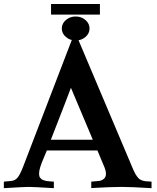

<svg xmlns="http://www.w3.org/2000/svg" viewBox="-24 -956 797 977"><path d="M440.4 1V-31.7L478.5 -35.2Q493.2 -36.6 504.2 -45.7Q515.1 -54.7 515.1 -71.3Q515.1 -86.4 508.3 -103L471.7 -190.4H214.4Q211.4 -182.6 199 -153.6Q186.5 -124.5 180.7 -105.5Q174.8 -86.4 174.8 -72.3Q174.8 -65.9 176 -60.5Q177.2 -55.2 180.4 -51.5Q183.6 -47.9 186.5 -44.9Q189.5 -42 195.3 -40Q201.2 -38.1 204.6 -36.9Q208 -35.6 215.6 -34.7Q223.1 -33.7 226.6 -33.4Q230 -33.2 238.8 -32.5Q247.6 -31.7 250 -31.7V1.5Q146.5 -4.9 123 -4.9Q98.1 -4.9 -4.4 1.5V-31.7L33.2 -35.2Q53.2 -37.1 65.9 -52.7Q78.6 -68.4 94.7 -110.4L357.4 -794.4L646.5 -110.8Q651.4 -98.6 656 -88.6Q660.6 -78.6 664.6 -71.3Q668.5 -64 673.3 -58.1Q678.2 -52.2 681.6 -48.3Q685.1 -44.4 690.7 -41.7Q696.3 -39.1 699.7 -37.6Q703.1 -36.1 710.2 -34.9Q717.3 -33.7 720.9 -33.4Q724.6 -33.2 733.4 -32.7Q742.2 -32.2 747.1 -31.7V1.5Q643.6 -4.9 595.2 -4.9Q539.1 -4.9 440.4 1ZM448.2 -245.1 336.9 -509.3Q321.8 -469.2 305.2 -426Q288.6 -382.8 267.8 -329.8Q247.1 -276.9 234.9 -245.1ZM361.3 -872.1Q390.1 -872.1 410.9 -854.2Q431.6 -836.4 431.6 -811Q431.6 -785.6 410.9 -767.8Q390.1 -750 361.3 -750Q332 -750 311.3 -767.8Q290.5 -785.6 290.5 -811Q290.5 -836.4 311.3 -854.2Q332 -872.1 361.3 -872.1ZM484.4 -935.5V-881.8H235.8V-935.5Z"/></svg>

Font: Flanker
Style: Bold
Weight: 700
Designer: Flanker
Foundry: Flanker
Version: Version 2.021